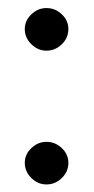

<svg xmlns="http://www.w3.org/2000/svg" viewBox="-20 -464 238 488"><path d="M98 4.8Q76.5 4.8 59.8 -11.5Q43 -27.8 43 -50.2Q43 -71.8 59.8 -87.6Q76.5 -103.5 98 -103.5Q120.5 -103.5 137.1 -87.6Q153.8 -71.8 153.8 -50.2Q153.8 -27.8 137.1 -11.5Q120.5 4.8 98 4.8ZM98 -335.2Q76.5 -335.2 59.8 -351.5Q43 -367.8 43 -390.2Q43 -411.8 59.8 -427.6Q76.5 -443.5 98 -443.5Q120.5 -443.5 137.1 -427.6Q153.8 -411.8 153.8 -390.2Q153.8 -367.8 137.1 -351.5Q120.5 -335.2 98 -335.2Z"/></svg>

Font: Libertine-Super Thin
Style: Regular
Weight: 100
Designer: Bastien Sozeau
Foundry: NBR — Bastien Sozeau
Version: Version 2.003;gftools[0.9.33]